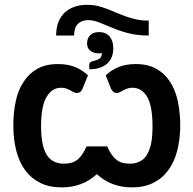

<svg xmlns="http://www.w3.org/2000/svg" viewBox="-20 -790 821 815"><path d="M611.3 -702.6V-639.2Q561.5 -639.2 523.9 -649.4Q488.8 -658.2 457 -671.9Q454.6 -672.9 402.3 -694.3Q375.5 -704.6 354 -704.6Q326.7 -704.6 310.5 -688.5Q294.4 -671.9 294.4 -639.2H218.3Q218.3 -701.7 253.9 -735.8Q289.1 -769.5 350.1 -769.5Q375 -769.5 395 -764.6Q412.6 -760.3 435.1 -752Q442.9 -749 457 -743.2Q471.2 -737.3 474.1 -735.8Q497.6 -726.1 514.2 -720.2Q538.1 -711.9 559.1 -707.5Q581.5 -702.6 611.3 -702.6ZM358.9 -496.1V-515.6Q358.9 -521.5 363.3 -525.4Q368.2 -529.8 378.9 -531.7Q395.5 -535.6 403.3 -542Q412.1 -548.8 412.6 -564.5Q411.1 -564 407.7 -564Q406.2 -563.5 401.9 -563.5Q386.2 -563.5 377.4 -566.9Q367.2 -570.8 361.3 -576.7Q355 -581.5 352.5 -589.4Q349.6 -596.7 349.6 -605.5Q349.6 -627 362.8 -640.6Q375 -653.8 400.9 -653.8Q429.7 -653.8 445.8 -634.8Q460.9 -615.2 460.9 -585.9Q460.9 -566.4 455.1 -549.8Q448.7 -533.2 436 -521Q423.8 -509.3 403.8 -502.4Q383.3 -495.6 358.9 -496.1ZM452.6 -410.6 428.7 -470.2Q450.7 -491.2 481 -504.4Q512.7 -518.1 555.7 -518.1Q607.9 -518.1 643.6 -498Q679.7 -477.5 702.1 -442.4Q724.6 -407.7 734.9 -359.9Q745.1 -308.6 745.1 -259.8Q745.1 -200.7 732.4 -150.9Q719.7 -101.6 694.3 -67.4Q669.4 -33.2 630.4 -13.7Q592.3 5.4 540.5 5.4Q495.6 5.4 458.5 -8.8Q422.4 -22.5 391.1 -50.8Q359.9 -22.5 323.7 -8.8Q286.6 5.4 241.7 5.4Q189 5.4 150.9 -13.7Q111.8 -33.2 86.9 -67.4Q61.5 -101.6 48.8 -150.9Q36.6 -199.2 36.6 -259.8Q36.6 -312.5 46.9 -359.9Q56.2 -406.7 80.1 -442.4Q102.5 -477.5 138.7 -498Q173.8 -518.1 226.6 -518.1Q269.5 -518.1 301.3 -504.4Q331.5 -491.2 353.5 -470.2L329.1 -410.6Q322.8 -399.9 317.9 -397.9Q312 -395.5 305.2 -395.5Q297.9 -395.5 292.5 -398.9Q279.3 -406.2 278.3 -406.7Q270 -410.6 261.7 -414.1Q252.9 -417.5 238.8 -417.5Q200.7 -417.5 177.7 -378.4Q154.3 -339.8 154.3 -253.4Q154.3 -217.3 159.7 -186.5Q164.6 -157.7 175.8 -137.2Q187 -116.2 206.1 -106Q224.6 -95.2 252 -95.2Q287.6 -95.2 309.6 -112.8Q330.6 -130.4 347.2 -168.5H435.1Q451.7 -130.4 473.1 -112.8Q494.1 -95.2 529.8 -95.2Q557.6 -95.2 576.2 -106Q594.7 -115.7 606 -137.2Q617.7 -159.2 622.6 -186.5Q627.4 -214.4 627.4 -253.4Q627.4 -339.8 605 -378.4Q581.5 -417.5 543 -417.5Q529.3 -417.5 520.5 -414.1Q509.8 -410.2 503.4 -406.7Q502.4 -406.2 489.3 -398.9Q482.9 -395.5 476.6 -395.5Q469.7 -395.5 463.9 -397.9Q460.4 -399.4 452.6 -410.6Z"/></svg>

Font: Lato-SemiBold
Style: Bold
Weight: 500
Designer: Lukasz Dziedzic with Adam Twardoch and Botio Nikoltchev
Foundry: tyPoland Lukasz Dziedzic
Version: ""